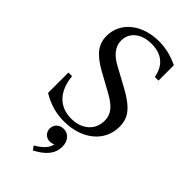

<svg xmlns="http://www.w3.org/2000/svg" viewBox="-293 -784 1115 1115"><g transform="rotate(45 265.0 -226.5)"><path d="M237 10C385 10 488 -75 488 -197C488 -267 455 -315 347 -374L231 -437C171 -469 140 -508 140 -558C140 -623 194 -669 279 -669C363 -669 414 -626 428 -546H458V-672C404 -698 353 -710 299 -710C161 -710 61 -629 61 -517C61 -448 97 -401 189 -350L300 -289C375 -248 402 -212 402 -160C402 -84 344 -31 256 -31C159 -31 96 -94 85 -209H55V-42C116 -5 175 10 237 10ZM229 257C297 221 335 180 335 119C335 79 312 41 267 41C233 41 208 65 208 97C208 129 232 151 262 151C273 151 283 148 292 143C287 176 262 203 212 233Z"/></g></svg>

Font: Hedvig Letters Serif 24pt
Style: Regular
Weight: 400
Designer: Alexander Örn & Tor Weibull
Foundry: Kanon Foundry
Version: Version 1.000